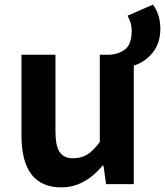

<svg xmlns="http://www.w3.org/2000/svg" viewBox="-20 -797 714 831"><path d="M246 14Q73 14 73 -210V-560H220V-229Q220 -165 238.5 -138.5Q257 -112 294.5 -112Q332 -112 357.5 -128Q383 -144 412 -182V-560H457Q499 -564 524.5 -586Q550 -608 550 -666Q550 -697 532 -729L642 -777Q674 -734 674 -672.5Q674 -611 641.5 -570Q609 -529 559 -513V0H439L428 -80H424Q345 14 246 14Z"/></svg>

Font: Swei Fan Sans CJK TC
Style: Bold
Weight: 700
Version: Version 2.130